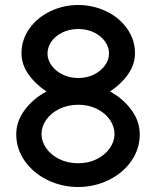

<svg xmlns="http://www.w3.org/2000/svg" viewBox="-20 -743 625 768"><path d="M438 -207Q438 -237 419.5 -264Q401 -291 367.5 -307.5Q334 -324 293 -324Q251 -324 217.5 -307.5Q184 -291 165 -264Q146 -237 146 -207Q146 -177 165 -150Q184 -123 217.5 -106.5Q251 -90 293 -90Q334 -90 367 -106.5Q400 -123 419 -150Q438 -177 438 -207ZM166 -377Q122 -406 94 -445.5Q66 -485 66 -530Q66 -584 97.5 -628.5Q129 -673 181.5 -698Q234 -723 293 -723Q352 -723 404.5 -698Q457 -673 488.5 -628.5Q520 -584 520 -530Q520 -485 492 -445.5Q464 -406 420 -377Q472 -349 505.5 -303.5Q539 -258 539 -206Q539 -147 505 -98.5Q471 -50 414 -22.5Q357 5 293 5Q228 5 171 -22.5Q114 -50 79.5 -98.5Q45 -147 45 -206Q45 -258 79 -303.5Q113 -349 166 -377ZM293 -431Q328 -431 356 -445Q384 -459 400 -481.5Q416 -504 416 -529Q416 -554 400.5 -576.5Q385 -599 356.5 -613Q328 -627 293 -627Q258 -627 229.5 -613Q201 -599 185.5 -576.5Q170 -554 170 -529Q170 -504 186 -481.5Q202 -459 230 -445Q258 -431 293 -431Z"/></svg>

Font: SUIT SemiBold
Style: Regular
Weight: 600
Designer: Sunn Youn; Korean Glyphs from Source Han Sans (Sandoll Communications; Soo-young Jang, Joo-yeon Kang)
Foundry: Sunn
Version: Version 1.140